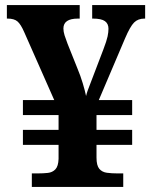

<svg xmlns="http://www.w3.org/2000/svg" viewBox="-20 -734 599 754"><path d="M105 0V-53H128Q150 -53 168 -55Q186 -57 197.5 -69Q209 -81 210 -110V-165H70V-224H210V-282H70V-341H193L75 -608Q62 -638 49 -649.5Q36 -661 10 -661H7V-714H293V-661H286Q229 -661 229 -622Q229 -610 233.5 -595.5Q238 -581 245 -563L283 -468Q296 -437 305 -407Q314 -377 318 -357Q320 -366 324 -377.5Q328 -389 333.5 -402.5Q339 -416 344 -430L386 -540Q399 -574 402.5 -591Q406 -608 406 -621Q406 -641 392 -651Q378 -661 345 -661H342V-714H550V-661H547Q522 -661 506.5 -645.5Q491 -630 471 -583L368 -341H499V-282H359V-224H499V-165H359V-115Q359 -84 370 -71Q381 -58 400 -55.5Q419 -53 441 -53H464V0Z"/></svg>

Font: Noto Serif Gujarati
Style: Bold
Weight: 700
Version: Version 2.102